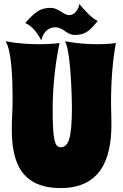

<svg xmlns="http://www.w3.org/2000/svg" viewBox="-20 -923 626 977"><path d="M570 -704C570 -704 535 -698 476 -698C432 -698 376 -701 311 -713C345 -649 346 -368 346 -368C345 -220 329 -174 289 -174C259 -174 248 -207 248 -369C248 -500 266 -624 283 -704C283 -704 243 -698 180 -698C132 -698 73 -701 8 -713C39 -669 44 -520 44 -433C44 -325 40 -335 40 -270C40 -125 69 34 289 34C524 34 547 -165 547 -296C547 -338 545 -367 545 -401C545 -520 555 -630 570 -704ZM477 -816C446 -831 405 -876 384 -903C380 -877 361 -846 332 -846C303 -846 278 -883 238 -883C181 -883 156 -858 108 -806C145 -790 171 -755 190 -717C198 -751 219 -784 261 -784C304 -784 317 -745 362 -745C417 -745 442 -773 477 -816Z"/></svg>

Font: Spicy Rice
Style: Regular
Weight: 400
Designer: Astigmatic (AOETI)
Foundry: Astigmatic (AOETI)
Version: Version 1.000